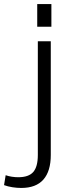

<svg xmlns="http://www.w3.org/2000/svg" viewBox="-111 -744 352 949"><path d="M-6 185Q-27 185 -49.5 181.5Q-72 178 -91 171L-83 122Q-69 127 -52.5 129.5Q-36 132 -21 132Q31 132 53.5 106Q76 80 76 22V-540H140V22Q140 102 103.5 143.5Q67 185 -6 185ZM143 -724V-612H73V-724Z"/></svg>

Font: Pathway Extreme SemiCondensed ExtraLight
Style: Regular
Weight: 250
Width: 4
Version: Version 1.001;gftools[0.9.26]